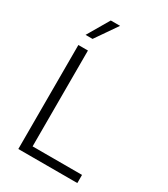

<svg xmlns="http://www.w3.org/2000/svg" viewBox="-228 -1060 1021 1164"><g transform="rotate(30 282.5 -477.5)"><path d="M97 0H510V-57H164V-728H97ZM104 -803H153L258 -955H193Z"/></g></svg>

Font: Wafeq Light
Style: Regular
Weight: 300
Designer: Rasmus Andersson & Azza Alameddine
Foundry: Google & TypeTogether
Version: Version 3.000;January 28, 2025;FontCreator 15.0.0.3014 64-bi